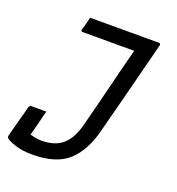

<svg xmlns="http://www.w3.org/2000/svg" viewBox="-141 -640 874 947"><g transform="rotate(20 295.5 -166.0)"><path d="M171 -532H531Q542 -532 540 -521Q509 -397 477 -275Q445 -153 413 -28Q385 84 321.5 142Q258 200 133 200Q80 200 41 187Q2 174 -7 163Q-10 158 -9 154Q-3 132 4 104.5Q11 77 18 51.5Q25 26 30 8Q35 -10 35 -12Q38 -23 48 -23H126L122 -8Q113 29 105 60.5Q97 92 92 110Q105 114 120 117Q135 120 152 120Q222 120 263 84.5Q304 49 323 -28Q351 -135 377 -241Q403 -347 431 -453H161Q149 -453 153 -464Q158 -481 162.5 -498Q167 -515 171 -532Z"/></g></svg>

Font: Recursive Mn Lnr St
Style: Italic
Weight: 400
Italic angle: -15°
Monospace: yes
Version: Version 1.079;hotconv 1.0.112;makeotfexe 2.5.65598; ttfautoh